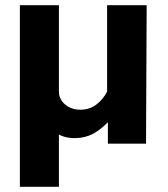

<svg xmlns="http://www.w3.org/2000/svg" viewBox="-20 -550 644 735"><path d="M56 165V-530H205.5V-200.5Q205.5 -170 229.2 -150Q253 -130 288.5 -130Q321.5 -130 347.5 -148.8Q373.5 -167.5 390 -199.5V-530H541.5L539 0H393V-82Q367 -56 343.5 -42Q320 -28 293 -23.5Q270 -20 247.8 -22.2Q225.5 -24.5 205.5 -35V165Z"/></svg>

Font: Public Sans
Style: Bold
Weight: 700
Designer: The Public Sans project authors (U.S. Web Design System). Libre Franklin designed by Pablo Impallari and Rodrigo Fuenzal
Version: Version 1.008; ttfautohint (v1.8.1) -l 8 -r 50 -G 200 -x 14 